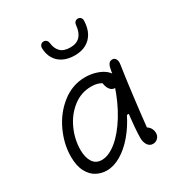

<svg xmlns="http://www.w3.org/2000/svg" viewBox="-190 -932 1000 1071"><g transform="rotate(-30 310.0 -396.0)"><path d="M50.5 -155Q50.5 -235.5 87.8 -315.8Q125 -396 191.5 -448Q258 -500 340 -500Q378.5 -500 413.5 -488.2Q448.5 -476.5 470 -456Q491.5 -435.5 491.5 -410.5Q491.5 -392 482.8 -378Q474 -364 454.5 -364Q439 -364 428 -375.2Q417 -386.5 411.8 -404.5Q406.5 -422.5 406.5 -442.5H445V-401.5Q440.5 -404.5 436 -407Q411.5 -422.5 391.8 -430.2Q372 -438 342.5 -438Q278 -438 226 -397.5Q174 -357 144.8 -292.8Q115.5 -228.5 115.5 -161Q115.5 -113 134.5 -83Q153.5 -53 192 -53Q236 -53 286.5 -93.5Q337 -134 384 -209.8Q431 -285.5 463.5 -386.5H494L460.5 -201H437.5Q407.5 -140 366.2 -91.5Q325 -43 278.5 -15.5Q232 12 187 12Q153 12 122 -4Q91 -20 70.8 -57.5Q50.5 -95 50.5 -155ZM438 -53Q438 -107.5 453.5 -233.8Q469 -360 483 -448.5Q484 -453.5 484.5 -458.5Q488.5 -484 496.5 -497Q504.5 -510 520.5 -510Q531 -510 537.8 -503.8Q544.5 -497.5 546.8 -486.5Q549 -475.5 546.5 -461.5Q535 -387 520.8 -272Q506.5 -157 496.5 -59L483 -88Q496 -88 506.2 -80Q516.5 -72 522.2 -59.5Q528 -47 528 -34Q528 -13.5 515 -0.8Q502 12 484 12Q462.5 12 450.2 -6.5Q438 -25 438 -53ZM213.5 -757.5Q213 -772 220.5 -780.2Q228 -788.5 239 -788.5Q250 -788.5 257.2 -781.8Q264.5 -775 266 -762Q270 -726 290.8 -705.2Q311.5 -684.5 354 -684.5Q394.5 -684.5 416.5 -708.2Q438.5 -732 442.5 -777V-778Q443.5 -786 447 -791.8Q450.5 -797.5 456 -800.5Q461.5 -803.5 468.5 -803.5Q479.5 -803.5 486.8 -795.8Q494 -788 493.5 -775.5Q492 -730 474.5 -698.2Q457 -666.5 426.2 -650Q395.5 -633.5 354 -633.5Q310.5 -633.5 279.5 -649Q248.5 -664.5 231.8 -692.2Q215 -720 213.5 -757.5Z"/></g></svg>

Font: Monaspace Radon Var
Style: Regular
Weight: 400
Designer: Riley Cran and the Lettermatic Team
Version: Version 1.000 (Monaspace Radon Var)